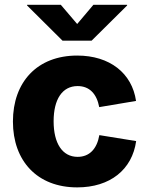

<svg xmlns="http://www.w3.org/2000/svg" viewBox="-20 -790 635 820"><path d="M309.6 10.3C450.2 10.3 544.4 -65.4 561.5 -187.5L404.3 -212.9C394 -153.8 361.8 -120.1 311.5 -120.1C246.1 -120.1 209 -178.2 209 -272C209 -366.2 246.1 -422.4 311.5 -422.4C361.8 -422.4 393.1 -389.6 403.8 -332.5L561 -358.9C543.9 -477.5 448.7 -552.7 309.6 -552.7C138.7 -552.7 35.2 -439.5 35.2 -271C35.2 -103 138.7 10.3 309.6 10.3ZM239.7 -769.5H95.7V-766.6L247.1 -616.2H371.1L522.9 -766.6V-769.5H378.9L309.6 -687.5Z"/></svg>

Font: Inter ExtraBold
Style: Regular
Weight: 800
Designer: Rasmus Andersson
Foundry: rsms
Version: Version 4.001;git-9221beed3